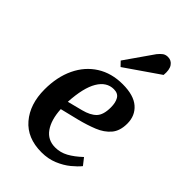

<svg xmlns="http://www.w3.org/2000/svg" viewBox="-238 -877 981 981"><g transform="rotate(45 252.5 -387.0)"><path d="M307 -526Q387 -526 426.5 -491.5Q466 -457 466 -400Q466 -347 439.5 -316Q413 -285 369.5 -267.5Q326 -250 275 -237L173 -212Q177 -138 207 -95.5Q237 -53 291 -53Q328 -53 361 -71Q394 -89 430 -123L459 -86Q443 -66 414.5 -42.5Q386 -19 346.5 -2.5Q307 14 259 14Q156 14 99.5 -52Q43 -118 43 -225Q43 -315 75.5 -383Q108 -451 167.5 -488.5Q227 -526 307 -526ZM348 -399Q348 -434 335.5 -455Q323 -476 293 -476Q241 -476 209.5 -423Q178 -370 172 -264L254 -285Q301 -297 324.5 -321Q348 -345 348 -399ZM320 -756Q332 -771 343.5 -779.5Q355 -788 372 -788Q397 -788 411 -767.5Q425 -747 421 -707L237 -580L214 -604Z"/></g></svg>

Font: Literata 36pt SemiBold
Style: Italic
Weight: 600
Italic angle: -2°
Designer: Latin by Veronika Burian and Jose Scaglione. Greek by Irene Vlachou. Cyrillic by Vera Evstafieva
Foundry: TypeTogether
Version: Version 3.002